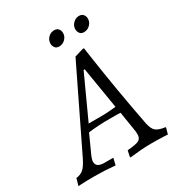

<svg xmlns="http://www.w3.org/2000/svg" viewBox="-237 -940 987 1071"><g transform="rotate(-30 256.5 -404.0)"><path d="M458 -111Q466 -73 483.5 -58.5Q501 -44 542 -39L544 -36L533 3Q533 3 514.5 2Q496 1 472 0.5Q448 0 432 0Q396 0 363 2.5Q330 5 309.5 7.5Q289 10 289 10L287 3L295 -33Q351 -37 369 -47Q387 -57 387 -83Q387 -91 386 -101Q385 -111 383 -121L365 -234Q353 -235 334.5 -235Q316 -235 297.5 -235Q279 -235 265 -235Q246 -235 226 -233.5Q206 -232 188 -230.5Q170 -229 158 -227L109 -119Q95 -90 95 -73Q95 -37 148 -37H204V-34L194 7Q194 7 174.5 5Q155 3 124.5 1.5Q94 0 62 0Q40 0 15.5 0.5Q-9 1 -26 2Q-43 3 -43 3L-30 -42Q-2 -45 16.5 -61Q35 -77 56 -120L304 -631L360 -648H368Q368 -648 371.5 -624.5Q375 -601 381 -560Q387 -519 395.5 -466Q404 -413 414 -353Q424 -293 435.5 -231Q447 -169 458 -111ZM181 -271H266Q286 -271 313.5 -273Q341 -275 357 -277L313 -544H306ZM414 -725Q396 -725 387.5 -737Q379 -749 379 -763Q379 -785 395.5 -801.5Q412 -818 434 -818Q452 -818 461 -806.5Q470 -795 470 -780Q470 -758 453.5 -741.5Q437 -725 414 -725ZM254 -725Q236 -725 227.5 -737Q219 -749 219 -763Q219 -785 235 -801.5Q251 -818 274 -818Q292 -818 301 -806.5Q310 -795 310 -780Q310 -758 293.5 -741.5Q277 -725 254 -725Z"/></g></svg>

Font: Alegreya
Style: Italic
Weight: 400
Italic angle: -7°
Designer: Juan Pablo del Peral
Foundry: Huerta Tipografica
Version: Version 2.009